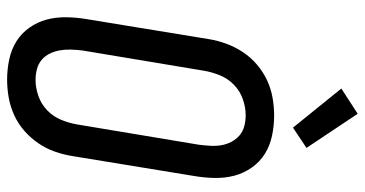

<svg xmlns="http://www.w3.org/2000/svg" viewBox="-263 -755 1026 540"><g transform="rotate(90 250.0 -485.0)"><path d="M204 8Q175 8 147 2Q119 -4 96.5 -18Q74 -32 58 -54.5Q42 -77 35 -103.5Q28 -130 28.5 -159Q29 -188 34 -217L90 -559Q94 -584 103 -608.5Q112 -633 126.5 -655Q141 -677 161.5 -694.5Q182 -712 205.5 -723Q229 -734 254.5 -738.5Q280 -743 305 -743Q334 -743 362 -737Q390 -731 412.5 -717Q435 -703 451 -680.5Q467 -658 474 -631.5Q481 -605 480.5 -576Q480 -547 475 -518L419 -176Q415 -151 406.5 -126.5Q398 -102 383 -80Q368 -58 348 -40.5Q328 -23 304 -12Q280 -1 254.5 3.5Q229 8 204 8ZM205 -72Q227 -72 250 -80Q273 -88 290.5 -105Q308 -122 317 -144Q326 -166 330 -189L387 -531Q389 -547 390 -563Q391 -579 388.5 -594Q386 -609 379 -622.5Q372 -636 361 -645.5Q350 -655 335 -659Q320 -663 304 -663Q282 -663 259 -655Q236 -647 218.5 -630Q201 -613 192 -591Q183 -569 179 -546L122 -204Q120 -188 119.5 -172Q119 -156 121.5 -141Q124 -126 130.5 -112.5Q137 -99 148 -89.5Q159 -80 174 -76Q189 -72 205 -72ZM339 -796 229 -932 300 -978 396 -834Z"/></g></svg>

Font: Iosevka Term Curly Md Obl
Style: Regular
Weight: 500
Italic angle: -9°
Designer: Belleve Invis
Foundry: Belleve Invis
Version: Version 32.3.0